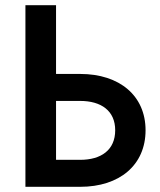

<svg xmlns="http://www.w3.org/2000/svg" viewBox="-20 -720 618 740"><path d="M78 -700V0H289C441 0 541 -84 541 -218C541 -351 441 -435 289 -435H196V-700ZM196 -104V-331H289C370 -331 424 -293 424 -218C424 -142 370 -104 289 -104Z"/></svg>

Font: Jost Medium
Style: Regular
Weight: 500
Version: Version 3.710